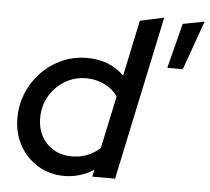

<svg xmlns="http://www.w3.org/2000/svg" viewBox="-52 -779 920 843"><g transform="rotate(5 408.0 -357.5)"><path d="M260.3 7.7Q196.3 7.7 145.2 -23.2Q94 -54 64.2 -107.3Q34.3 -160.7 34.3 -227.7Q34.3 -287.7 56.3 -340Q78.3 -392.3 117.2 -432.2Q156 -472 207.3 -494.7Q258.7 -517.3 317 -517.3Q417 -517.3 480.3 -453.3L532.7 -700L638 -723L484.7 0H384.3L390.7 -30.7Q330.3 7.7 260.3 7.7ZM285.7 -80.7Q358.3 -80.7 410.7 -128.7L460 -359.3Q440 -390.3 402.3 -409.2Q364.7 -428 320.3 -428Q268.7 -428 226.3 -402.2Q184 -376.3 158.8 -333.2Q133.7 -290 133.7 -236.3Q133.7 -191.3 153.3 -156Q173 -120.7 207.5 -100.7Q242 -80.7 285.7 -80.7ZM670.7 -504.7 721.3 -702.7 816.3 -721 739 -504.7Z"/></g></svg>

Font: Red Hat Display VF
Style: Italic
Weight: 300
Italic angle: -12°
Designer: Pentagram, MCKL
Foundry: Pentagram, MCKL
Version: Version 1.010